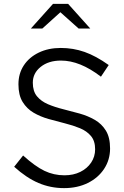

<svg xmlns="http://www.w3.org/2000/svg" viewBox="-20 -958 640 989"><path d="M310 11Q240 11 178 -15.5Q116 -42 53 -99L99 -157Q161 -101 209 -78Q257 -55 312 -55Q358 -55 393.5 -72.5Q429 -90 449.5 -120.5Q470 -151 470 -189Q470 -232 448.5 -257.5Q427 -283 392 -297.5Q357 -312 315 -322.5Q273 -333 230.5 -345Q188 -357 153 -377.5Q118 -398 96.5 -433Q75 -468 75 -524Q75 -579 102.5 -621Q130 -663 179.5 -687Q229 -711 293 -711Q357 -711 415.5 -690.5Q474 -670 540 -623L500 -563Q445 -605 394 -625.5Q343 -646 294 -646Q230 -646 189.5 -613.5Q149 -581 149 -532Q149 -488 170.5 -462Q192 -436 227.5 -421Q263 -406 305.5 -395.5Q348 -385 390.5 -373Q433 -361 468.5 -340.5Q504 -320 525.5 -285Q547 -250 547 -193Q547 -135 516.5 -88.5Q486 -42 432.5 -15.5Q379 11 310 11ZM139 -811 253 -938H331L445 -811H385L291 -895L198 -811Z"/></svg>

Font: Red Hat Mono
Style: Regular
Weight: 400
Designer: Pentagram, MCKL
Foundry: Pentagram, MCKL
Version: Version 1.023